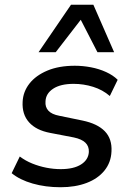

<svg xmlns="http://www.w3.org/2000/svg" viewBox="-20 -777 552 806"><path d="M234 9Q171 9 117 -6.5Q63 -22 29 -50L63 -120Q87 -102 115.5 -90.5Q144 -79 174.5 -73Q205 -67 235 -67Q289 -67 320 -86.5Q351 -106 353 -139Q354 -163 338.5 -178Q323 -193 290 -200L191 -219Q132 -230 102 -263.5Q72 -297 75 -350Q77 -392 103.5 -426Q130 -460 178.5 -480.5Q227 -501 294 -501Q328 -501 362 -494.5Q396 -488 425.5 -474.5Q455 -461 474 -442L441 -374Q411 -400 371 -412.5Q331 -425 289 -425Q234 -425 203 -404.5Q172 -384 171 -351Q169 -328 183 -312.5Q197 -297 229 -291L326 -271Q389 -258 420 -226Q451 -194 448 -141Q446 -95 418.5 -61Q391 -27 343.5 -9Q296 9 234 9ZM142 -558 278 -757H372L459 -558H389L319 -694L214 -558Z"/></svg>

Font: Nunito Sans 10pt SemiBold
Style: Italic
Weight: 600
Italic angle: -9°
Designer: Vernon Adams
Foundry: Vernon Adams
Version: Version 3.101;gftools[0.9.27]